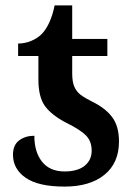

<svg xmlns="http://www.w3.org/2000/svg" viewBox="-20 -680 501 710"><path d="M28 -108Q28 -144 51 -161Q74 -178 107 -178Q107 -118 135.5 -82Q164 -46 219 -46Q267 -46 293 -67Q319 -88 319 -123Q319 -158 297.5 -179.5Q276 -201 225 -226Q171 -254 146.5 -287.5Q122 -321 122 -386V-473H47V-519Q72 -519 96 -529Q120 -539 136 -556Q168 -591 182 -660H247V-536H377V-473H247V-409Q247 -377 255 -359Q263 -341 278 -329.5Q293 -318 323 -303Q370 -280 395 -246.5Q420 -213 420 -157Q420 -77 366 -33.5Q312 10 219 10Q122 10 75 -22.5Q28 -55 28 -108Z"/></svg>

Font: Noto Serif SemiBold
Style: Regular
Weight: 600
Designer: Monotype Design Team
Foundry: Monotype Imaging Inc.
Version: Version 1.001